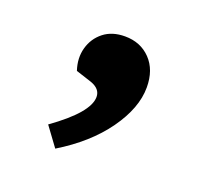

<svg xmlns="http://www.w3.org/2000/svg" viewBox="-68 -216 485 463"><g transform="rotate(20 174.0 16.0)"><path d="M115 172 79 123Q166 61 166 21Q166 0 140 -9L100 -22Q90 -52 97.5 -79Q105 -106 126.5 -123Q148 -140 181 -140Q221 -140 246.5 -113.5Q272 -87 272 -42Q272 11 230.5 69Q189 127 115 172Z"/></g></svg>

Font: Literata 12pt SemiBold
Style: Italic
Weight: 600
Italic angle: -2°
Designer: Latin by Veronika Burian and Jose Scaglione. Greek by Irene Vlachou. Cyrillic by Vera Evstafieva
Foundry: TypeTogether
Version: Version 3.002